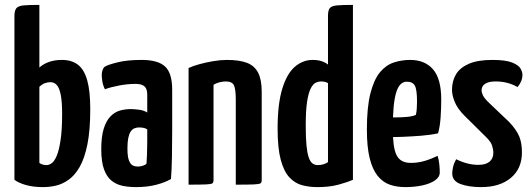

<svg xmlns="http://www.w3.org/2000/svg" viewBox="-20 -755 2173 785"><path d="M156 10Q116 10 86 1.5Q56 -7 39 -20V-689Q39 -712 47 -721.5Q55 -731 76.5 -733Q98 -735 141 -735V-479Q158 -494 181 -502Q204 -510 233 -510Q273 -510 298.5 -490.5Q324 -471 336.5 -427Q349 -383 349 -309Q349 -223 337.5 -165.5Q326 -108 306 -73Q286 -38 260.5 -20Q235 -2 208.5 4Q182 10 156 10ZM171 -80Q180 -80 191 -87.5Q202 -95 211.5 -117Q221 -139 227.5 -181Q234 -223 234 -290Q234 -338 228.5 -366.5Q223 -395 212.5 -407Q202 -419 186 -419Q174 -419 162.5 -414.5Q151 -410 141 -400V-89Q146 -85 153.5 -82.5Q161 -80 171 -80Z M536 10Q508 10 482.5 5Q457 0 437 -15.5Q417 -31 405.5 -62Q394 -93 394 -145Q394 -196 404 -228.5Q414 -261 431.5 -279Q449 -297 470.5 -303Q492 -309 515 -309Q527 -309 547.5 -306.5Q568 -304 582 -295Q582 -295 582 -307.5Q582 -320 582 -336.5Q582 -353 582 -367Q582 -384 577 -393.5Q572 -403 561.5 -407.5Q551 -412 533 -412Q502 -412 467.5 -405.5Q433 -399 409 -390Q401 -406 398.5 -422Q396 -438 396 -449Q396 -458 399 -467.5Q402 -477 408 -482Q420 -490 460 -500Q500 -510 559 -510Q626 -510 655 -483Q684 -456 684 -388V-339Q684 -282 684 -223Q684 -164 683 -112Q682 -60 679 -23Q655 -9 618.5 0.5Q582 10 536 10ZM544 -74Q554 -74 564.5 -77.5Q575 -81 579 -86Q580 -99 581 -123.5Q582 -148 582 -175.5Q582 -203 582 -226Q575 -231 565.5 -232.5Q556 -234 549 -234Q539 -234 530 -230.5Q521 -227 514.5 -217.5Q508 -208 504.5 -191Q501 -174 501 -148Q501 -126 503.5 -112.5Q506 -99 511.5 -90Q517 -81 525 -77.5Q533 -74 544 -74Z M751 0V-477Q768 -485 795 -492.5Q822 -500 852 -505Q882 -510 907 -510Q959 -510 990 -498Q1021 -486 1035.5 -457.5Q1050 -429 1050 -380V-19Q1050 -9 1045 -5.5Q1040 -2 1018 -1Q996 0 944 0V-348Q944 -390 936.5 -406Q929 -422 903 -422Q891 -422 877 -418.5Q863 -415 853 -408V-19Q853 -9 848.5 -5.5Q844 -2 822.5 -1Q801 0 751 0Z M1278 10Q1245 10 1216 2.5Q1187 -5 1164 -29Q1141 -53 1128 -101Q1115 -149 1115 -229Q1115 -330 1134 -392Q1153 -454 1185.5 -482Q1218 -510 1258 -510Q1279 -510 1294.5 -505Q1310 -500 1321 -491V-690Q1321 -713 1328.5 -722Q1336 -731 1358.5 -733Q1381 -735 1423 -735V-20Q1398 -9 1362 0.5Q1326 10 1278 10ZM1279 -80Q1291 -80 1301.5 -83Q1312 -86 1321 -92V-415Q1315 -419 1307.5 -420.5Q1300 -422 1292 -422Q1282 -422 1271 -417Q1260 -412 1250.5 -393.5Q1241 -375 1235.5 -339Q1230 -303 1230 -241Q1230 -192 1233 -161Q1236 -130 1242 -112Q1248 -94 1257.5 -87Q1267 -80 1279 -80Z M1637 10Q1602 10 1573.5 0Q1545 -10 1524 -36Q1503 -62 1491.5 -108Q1480 -154 1480 -225Q1480 -317 1494.5 -373.5Q1509 -430 1533.5 -459.5Q1558 -489 1590 -499.5Q1622 -510 1657 -510Q1717 -510 1750.5 -471.5Q1784 -433 1784 -348Q1784 -313 1781.5 -275.5Q1779 -238 1771 -210Q1740 -203 1701 -200Q1662 -197 1625 -195.5Q1588 -194 1564.5 -194Q1541 -194 1541 -194L1542 -276Q1542 -276 1558 -275.5Q1574 -275 1597.5 -275Q1621 -275 1643.5 -277Q1666 -279 1680 -285Q1683 -295 1684 -311Q1685 -327 1685 -339Q1685 -389 1676 -405Q1667 -421 1643 -421Q1629 -421 1618 -410.5Q1607 -400 1600 -377.5Q1593 -355 1589.5 -319Q1586 -283 1586 -231Q1586 -192 1589.5 -165Q1593 -138 1601 -121.5Q1609 -105 1623.5 -97Q1638 -89 1660 -89Q1689 -89 1716 -97Q1743 -105 1769 -118Q1774 -104 1776 -84.5Q1778 -65 1778 -50Q1778 -31 1758.5 -17.5Q1739 -4 1707 3Q1675 10 1637 10Z M1947 10Q1897 10 1863 -2.5Q1829 -15 1829 -46Q1829 -57 1832.5 -72.5Q1836 -88 1845 -104Q1867 -93 1890 -87Q1913 -81 1936 -81Q1966 -81 1981.5 -94Q1997 -107 1997 -130Q1997 -144 1992 -159.5Q1987 -175 1969 -193L1879 -282Q1851 -310 1839.5 -337.5Q1828 -365 1828 -388Q1828 -423 1844 -450.5Q1860 -478 1896.5 -494Q1933 -510 1993 -510Q2047 -510 2073.5 -499.5Q2100 -489 2108 -475Q2116 -461 2116 -449Q2116 -423 2096 -399Q2075 -411 2053 -416.5Q2031 -422 2006 -422Q1978 -422 1963.5 -412.5Q1949 -403 1949 -386Q1949 -377 1954.5 -365Q1960 -353 1981 -333L2061 -257Q2092 -224 2103 -197Q2114 -170 2114 -132Q2114 -66 2069 -28Q2024 10 1947 10Z"/></svg>

Font: Yanone Kaffeesatz ExtraLight SemiBold
Style: Regular
Weight: 600
Version: Version 2.003